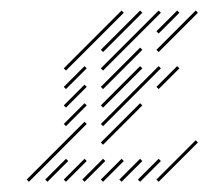

<svg xmlns="http://www.w3.org/2000/svg" viewBox="-20 -346 401 370"><path d="M35.7 4.3 147.1 -107.1 142.9 -111.4 31.4 0ZM71.4 4.3 111.4 -35.7 107.1 -40 67.1 0ZM107.1 4.3 147.1 -35.7 142.9 -40 102.9 0ZM142.9 4.3 182.9 -35.7 178.6 -40 138.6 0ZM178.6 4.3 218.6 -35.7 214.3 -40 174.3 0ZM214.3 4.3 254.3 -35.7 250 -40 210 0ZM250 4.3 290 -35.7 285.7 -40 245.7 0ZM285.7 4.3 361.4 -71.4 357.1 -75.7 281.4 0ZM107.1 -102.9 147.1 -142.9 142.9 -147.1 102.9 -107.1ZM107.1 -138.6 147.1 -178.6 142.9 -182.9 102.9 -142.9ZM107.1 -174.3 147.1 -214.3 142.9 -218.6 102.9 -178.6ZM107.1 -210 218.6 -321.4 214.3 -325.7 102.9 -214.3ZM178.6 -245.7 254.3 -321.4 250 -325.7 174.3 -250ZM178.6 -210 290 -321.4 285.7 -325.7 174.3 -214.3ZM285.7 -281.4 325.7 -321.4 321.4 -325.7 281.4 -285.7ZM285.7 -245.7 361.4 -321.4 357.1 -325.7 281.4 -250ZM178.6 -174.3 254.3 -250 250 -254.3 174.3 -178.6ZM178.6 -138.6 254.3 -214.3 250 -218.6 174.3 -142.9ZM178.6 -102.9 290 -214.3 285.7 -218.6 174.3 -107.1ZM178.6 -67.1 254.3 -142.9 250 -147.1 174.3 -71.4ZM285.7 -174.3 325.7 -214.3 321.4 -218.6 281.4 -178.6Z"/></svg>

Font: Gossip Low Needlepoint
Style: Regular
Weight: 100
Width: 3
Designer: Deborah Khodanovich
Version: Version 1.001;Glyphs 3.3.1 (3343)